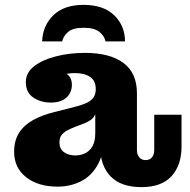

<svg xmlns="http://www.w3.org/2000/svg" viewBox="-20 -755 780 788"><path d="M188 -334Q148 -334 117 -354.5Q86 -375 86 -418Q86 -457 120.5 -483.5Q155 -510 210.5 -524Q266 -538 328 -538Q432 -538 487.5 -496Q543 -454 542 -369L373 -389Q373 -424 349.5 -439.5Q326 -455 288 -455Q263 -455 239.5 -449Q216 -443 199.5 -429Q183 -415 178 -391L182 -472Q225 -470 250.5 -454Q276 -438 275 -405Q274 -373 251.5 -353.5Q229 -334 188 -334ZM561 13Q476 13 433.5 -31.5Q391 -76 391 -155V-171H371V-286H366L373 -341V-389L542 -369V-139Q542 -121 551.5 -109.5Q561 -98 577 -98Q595 -98 604 -109.5Q613 -121 613 -139V-284H725V-153Q725 -77 684 -32Q643 13 561 13ZM216 11Q137 11 87.5 -27.5Q38 -66 38 -132Q38 -178 58 -209.5Q78 -241 114.5 -261.5Q151 -282 199 -294L293 -318Q320 -325 338 -334Q356 -343 364.5 -356Q373 -369 373 -389L375 -286H371Q364 -270 350 -261Q336 -252 314 -244L295 -237Q274 -229 257.5 -220.5Q241 -212 232.5 -200.5Q224 -189 224 -170Q224 -144 242.5 -130.5Q261 -117 290 -117Q310 -117 328.5 -125.5Q347 -134 359 -154Q371 -174 371 -209L408 -206Q408 -127 381.5 -79.5Q355 -32 311.5 -10.5Q268 11 216 11ZM153 -585Q155 -649 198.5 -692Q242 -735 323 -735Q405 -735 449 -692Q493 -649 493 -585H413Q409 -607 388 -624Q367 -641 323 -641Q279 -641 259.5 -624Q240 -607 235 -585Z"/></svg>

Font: Montagu Slab 24pt
Style: Bold
Weight: 700
Designer: Florian Karsten
Foundry: Florian Karsten
Version: Version 1.000